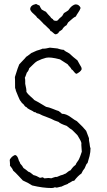

<svg xmlns="http://www.w3.org/2000/svg" viewBox="-20 -947 539 967"><path d="M293 -798 277 -787Q275 -778 261 -774Q254 -775 247 -782.5Q240 -790 234 -791Q233 -795 230.5 -798Q228 -801 224.5 -804Q221 -807 219 -809Q218 -810 211 -817Q204 -824 200 -826L198 -829Q177 -852 167 -858Q163 -866 149 -877.5Q135 -889 132 -900Q132 -921 162 -927Q164 -926 169.5 -923Q175 -920 179 -919Q183 -909 190 -899Q209 -888 211 -888Q221 -875 234 -862Q235 -859 237 -857Q239 -855 242.5 -853Q246 -851 247 -850Q248 -842 264 -842Q269 -842 273 -847Q277 -852 278 -853L293 -866L302 -881Q306 -883 313.5 -888Q321 -893 324 -895Q342 -923 362 -925Q379 -924 386 -907Q383 -897 374 -884Q365 -871 362 -864Q355 -861 348.5 -856Q342 -851 334.5 -844Q327 -837 323 -834Q315 -821 315 -820Q301 -813 293 -798ZM414 -288 428 -251Q427 -241 431 -225Q432 -223 432.5 -213.5Q433 -204 436 -202Q436 -181 431 -161Q430 -155 426 -143.5Q422 -132 421 -126Q417 -123 414.5 -118.5Q412 -114 410 -108Q408 -102 406 -99Q397 -89 390 -73Q373 -62 353 -36Q349 -37 346.5 -36Q344 -35 341.5 -33Q339 -31 336 -30Q335 -28 329 -26Q323 -24 322 -21Q307 -16 289 -7Q285 -7 276.5 -4.5Q268 -2 264 -2Q262 -2 260 -3Q258 -4 257 -4Q249 0 240 0Q196 0 142 -13Q123 -26 95 -38Q92 -41 74.5 -60Q57 -79 46 -88Q43 -98 30 -113Q31 -119 30 -127.5Q29 -136 29 -141Q30 -146 34.5 -150.5Q39 -155 40 -157Q42 -158 45 -160.5Q48 -163 51 -164.5Q54 -166 58 -166Q67 -163 73 -145Q73 -141 77 -134.5Q81 -128 82 -123Q93 -112 98 -101Q112 -92 123 -82Q131 -81 149 -65Q164 -62 180 -52Q184 -51 187.5 -52.5Q191 -54 194 -54Q197 -54 200 -51Q203 -48 207 -49Q223 -52 238 -49Q240 -49 249.5 -53Q259 -57 267 -56Q289 -66 297 -67Q309 -73 311 -73Q327 -87 335 -89Q337 -91 339.5 -95Q342 -99 344 -101Q348 -107 361 -117Q363 -124 370 -133Q377 -142 379 -148Q382 -153 392 -183Q392 -190 390.5 -204Q389 -218 390 -227Q388 -236 380 -249Q372 -262 370 -266Q358 -279 344 -292Q331 -300 316 -313Q283 -324 275 -333Q252 -340 237 -349Q234 -350 193 -366L181 -372Q178 -374 172.5 -375Q167 -376 165 -377Q164 -377 162 -379Q160 -381 158 -382Q157 -382 154.5 -382Q152 -382 151 -383Q150 -384 145.5 -387Q141 -390 138 -391Q127 -396 125 -398Q120 -399 114 -407Q111 -407 107.5 -410.5Q104 -414 103 -415Q102 -419 95 -424.5Q88 -430 86 -435Q79 -442 71 -463Q63 -484 60 -490Q60 -494 56 -504Q56 -554 55 -559Q71 -611 77 -623Q81 -628 93.5 -640.5Q106 -653 112 -661Q115 -662 138 -680L165 -692Q168 -693 178.5 -696Q189 -699 194 -702Q209 -701 231 -707Q243 -705 269 -703Q272 -702 282.5 -699Q293 -696 301 -696Q307 -689 329 -678Q349 -659 370 -643Q380 -626 381 -623Q391 -608 391 -602Q392 -596 387 -591Q382 -586 381 -585Q371 -577 364 -575Q358 -578 351.5 -587Q345 -596 340 -598Q338 -604 330.5 -611.5Q323 -619 321 -623Q313 -628 300 -636.5Q287 -645 282 -648Q233 -661 212 -656Q191 -651 167 -639Q158 -634 145 -620.5Q132 -607 127 -603Q124 -590 115 -581Q108 -560 105 -555Q107 -551 107 -539.5Q107 -528 107 -525Q114 -496 113 -484Q119 -474 134 -461Q149 -448 153 -443Q163 -439 212 -409Q226 -407 246.5 -398.5Q267 -390 275 -388Q284 -382 292 -374Q313 -374 336 -357Q359 -340 367 -337Q400 -306 414 -288Z"/></svg>

Font: FuturaRenner Light
Style: Regular
Weight: 300
Designer: BSozoo
Foundry: BSozoo
Version: Version 1.001;PS 001.001;hotconv 1.0.70;makeotf.lib2.5.58329